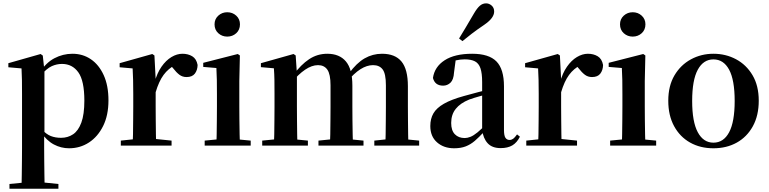

<svg xmlns="http://www.w3.org/2000/svg" viewBox="-20 -875 4620 1154"><path d="M36.9 259.3V230.8L146 220.1H225.4L331.1 230.8V259.3ZM109.4 259.3Q110.4 217.3 110.9 174.2Q111.4 131 111.9 89.9Q112.4 48.8 112.4 13.8V-308.7Q112.4 -358.5 111.9 -393Q111.4 -427.5 109.4 -463.8L30.2 -470.7V-495.2L224.2 -550.4L237.2 -540.9L245.8 -460.8L247.1 -455V-75.6L245.4 -63V13Q245.4 47.8 245.9 89.3Q246.4 130.8 246.9 174Q247.4 217.3 248.4 259.3ZM395.1 16.2Q347 16.2 303.7 -6.7Q260.4 -29.6 224.3 -82.3H212.1L230.6 -97.8Q258.5 -67.8 285.5 -57.3Q312.6 -46.7 347.1 -46.7Q387.7 -46.7 419.3 -67.9Q450.8 -89.1 468.9 -138.2Q487 -187.4 487 -270.1Q487 -389.4 450.9 -440.1Q414.8 -490.8 352.6 -490.8Q321.3 -490.8 291.4 -477.5Q261.5 -464.2 224 -421.1L209.1 -437.5H217.5Q255.3 -497.6 306.7 -524.8Q358.1 -551.9 415.6 -551.9Q477.4 -551.9 525.9 -519.1Q574.5 -486.2 603.2 -423.5Q631.9 -360.9 631.9 -271.4Q631.9 -182.3 600 -117.9Q568.1 -53.5 514.7 -18.6Q461.3 16.2 395.1 16.2Z M706.2 0V-29.9L814.3 -41.2H900.8L1011.2 -29.9V0ZM777.2 0Q778.9 -25.5 779.4 -67.4Q779.9 -109.4 780.4 -154.8Q780.9 -200.3 780.9 -234.8V-310.2Q780.9 -360.7 780 -394.1Q779.2 -427.5 777.2 -463.8L699.1 -470.7V-495.2L895.2 -550.4L908.2 -541.7L915.6 -398.7V-397.7V-234.8Q915.6 -200.3 916.1 -154.8Q916.6 -109.4 917.1 -67.4Q917.6 -25.5 918.6 0ZM915.4 -320.2 882.3 -380.9H909.4Q924 -435.6 950.6 -473.9Q977.3 -512.2 1010.4 -532.1Q1043.5 -551.9 1076.6 -551.9Q1110.2 -551.9 1135.4 -536.8Q1160.7 -521.7 1167.7 -484.5Q1166.9 -453.2 1151.2 -432.6Q1135.4 -411.9 1101.2 -411.9Q1076.5 -411.9 1058.2 -425.8Q1040 -439.6 1020.8 -464.4L997.8 -490.9L1034.4 -485.1Q991.5 -463.1 963.2 -424.7Q934.9 -386.2 915.4 -320.2Z M1210.2 0V-29.9L1316.8 -40.2H1378.8L1486.8 -29.9V0ZM1280.6 0Q1281.6 -25.5 1282.3 -67.4Q1282.9 -109.4 1283.4 -154.8Q1283.9 -200.3 1283.9 -234.8V-308Q1283.9 -358.3 1283.3 -394.3Q1282.6 -430.4 1280.6 -466.2L1201.5 -472.9V-497.4L1409.1 -550.4L1421.8 -541.7L1418.4 -387.9V-234.8Q1418.4 -200.3 1418.9 -154.8Q1419.4 -109.4 1420.2 -67.4Q1421.1 -25.5 1422.1 0ZM1345.8 -655Q1314.6 -655 1292 -675.4Q1269.5 -695.9 1269.5 -728.8Q1269.5 -760.3 1292 -780.9Q1314.6 -801.4 1345.8 -801.4Q1377.5 -801.4 1399.9 -780.9Q1422.3 -760.3 1422.3 -728.8Q1422.3 -695.9 1399.9 -675.4Q1377.5 -655 1345.8 -655Z M1556 0V-29.9L1661.6 -40.2H1724.7L1830.6 -29.9V0ZM1626.2 0Q1627.9 -25.5 1628.4 -67.4Q1628.9 -109.4 1629.4 -154.8Q1629.9 -200.3 1629.9 -234.8V-311.2Q1629.9 -360.7 1629.4 -394.1Q1628.9 -427.5 1626.2 -464.5L1548.1 -471.4V-495.2L1744.2 -550.4L1757.2 -541.7L1764.6 -431V-428V-234.8Q1764.6 -200.3 1765.1 -154.8Q1765.6 -109.4 1766.1 -67.4Q1766.6 -25.5 1767.6 0ZM1894.1 0V-29.9L1996.5 -40.2H2060.6L2164.8 -29.9V0ZM1962.9 0Q1964.6 -25.5 1965.1 -66.9Q1965.6 -108.4 1966.1 -153.8Q1966.6 -199.3 1966.6 -234.8V-362.5Q1966.6 -428.5 1947.7 -456Q1928.7 -483.5 1891.4 -483.5Q1854.1 -483.5 1813.6 -455.9Q1773.1 -428.3 1733.2 -379.4L1728 -425.7H1744.3Q1788.5 -486.3 1837.8 -519.1Q1887.1 -551.9 1947.1 -551.9Q2020.1 -551.9 2059 -505.8Q2097.9 -459.6 2097.9 -360.5V-234.8Q2097.9 -199.3 2098.4 -153.8Q2098.9 -108.4 2099.7 -66.9Q2100.6 -25.5 2101.6 0ZM2229.8 0V-29.9L2327.8 -40.2H2393.8L2499.3 -29.9V0ZM2296.1 0Q2297.4 -25.5 2297.9 -66.9Q2298.4 -108.4 2298.9 -153.8Q2299.4 -199.3 2299.4 -234.8V-362.5Q2299.4 -432 2279.9 -457.7Q2260.5 -483.5 2222.1 -483.5Q2185.1 -483.5 2146.4 -459Q2107.7 -434.5 2065 -382.8L2058.1 -433.9H2077.7Q2123.1 -496.4 2171.5 -524.2Q2220 -551.9 2275.9 -551.9Q2354.8 -551.9 2393.2 -505.2Q2431.6 -458.4 2431.6 -357V-234.8Q2431.6 -199.3 2432.1 -153.8Q2432.6 -108.4 2433.1 -66.9Q2433.6 -25.5 2434.6 0Z M2709.6 16.2Q2647.2 16.2 2606.8 -19.4Q2566.3 -54.9 2566.3 -117.6Q2566.3 -161.2 2585 -193.6Q2603.7 -226.1 2648.1 -251.5Q2692.6 -277 2768.4 -297.9Q2807.8 -309.4 2857.4 -322Q2907 -334.6 2947 -344.4V-318.9Q2907 -308.9 2867 -297.6Q2826.9 -286.4 2800.1 -276.7Q2746.3 -254.9 2719.1 -220.6Q2691.8 -186.4 2691.8 -135.9Q2691.8 -90.4 2714.1 -67.9Q2736.3 -45.3 2773 -45.3Q2789.3 -45.3 2807.7 -52.6Q2826.1 -59.9 2850.4 -79.7Q2874.8 -99.4 2908.3 -135.5L2923.8 -82.4H2888.7Q2859.6 -50.6 2834.2 -28.7Q2808.7 -6.8 2779.4 4.7Q2750 16.2 2709.6 16.2ZM2989.1 15.2Q2937.6 15.2 2910.9 -14.2Q2884.2 -43.6 2877.9 -94V-96.5V-381.4Q2877.9 -434.7 2867.8 -464.5Q2857.7 -494.3 2834.6 -506.3Q2811.5 -518.3 2773 -518.3Q2747.4 -518.3 2720.3 -512.2Q2693.2 -506.1 2656.8 -491.2L2719.1 -516.3L2708.9 -439.2Q2706.3 -395.9 2687.6 -378Q2668.8 -360.2 2643.3 -360.2Q2594.1 -360.2 2582.2 -406.5Q2591.9 -473.5 2652.4 -512.7Q2712.9 -551.9 2818.1 -551.9Q2918.4 -551.9 2963.7 -505.9Q3009.1 -459.8 3009.1 -356.2V-94.8Q3009.1 -60.3 3017.8 -47Q3026.6 -33.8 3042.7 -33.8Q3054.3 -33.8 3064.3 -40.9Q3074.3 -48.1 3087.7 -67.2L3104.9 -53.4Q3087 -17.5 3059.2 -1.1Q3031.4 15.2 2989.1 15.2ZM2739.2 -643.7Q2758.2 -675.4 2779.1 -709.7Q2800 -743.9 2829.1 -794.7Q2847.5 -826.1 2864.2 -840.5Q2880.9 -854.8 2901.6 -854.8Q2919.9 -854.8 2935 -841.6Q2950.1 -828.4 2950.1 -805.7Q2950.1 -786.2 2935.5 -766.5Q2920.9 -746.8 2890 -725.6Q2845.2 -695.3 2815.5 -672.4Q2785.8 -649.6 2759.4 -627.8Z M3143.2 0V-29.9L3251.3 -41.2H3337.8L3448.2 -29.9V0ZM3214.2 0Q3215.9 -25.5 3216.4 -67.4Q3216.9 -109.4 3217.4 -154.8Q3217.9 -200.3 3217.9 -234.8V-310.2Q3217.9 -360.7 3217 -394.1Q3216.2 -427.5 3214.2 -463.8L3136.1 -470.7V-495.2L3332.2 -550.4L3345.2 -541.7L3352.6 -398.7V-397.7V-234.8Q3352.6 -200.3 3353.1 -154.8Q3353.6 -109.4 3354.1 -67.4Q3354.6 -25.5 3355.6 0ZM3352.4 -320.2 3319.3 -380.9H3346.4Q3361 -435.6 3387.6 -473.9Q3414.3 -512.2 3447.4 -532.1Q3480.5 -551.9 3513.6 -551.9Q3547.2 -551.9 3572.4 -536.8Q3597.7 -521.7 3604.7 -484.5Q3603.9 -453.2 3588.2 -432.6Q3572.4 -411.9 3538.2 -411.9Q3513.5 -411.9 3495.2 -425.8Q3477 -439.6 3457.8 -464.4L3434.8 -490.9L3471.4 -485.1Q3428.5 -463.1 3400.2 -424.7Q3371.9 -386.2 3352.4 -320.2Z M3647.2 0V-29.9L3753.8 -40.2H3815.8L3923.8 -29.9V0ZM3717.6 0Q3718.6 -25.5 3719.3 -67.4Q3719.9 -109.4 3720.4 -154.8Q3720.9 -200.3 3720.9 -234.8V-308Q3720.9 -358.3 3720.3 -394.3Q3719.6 -430.4 3717.6 -466.2L3638.5 -472.9V-497.4L3846.1 -550.4L3858.8 -541.7L3855.4 -387.9V-234.8Q3855.4 -200.3 3855.9 -154.8Q3856.4 -109.4 3857.2 -67.4Q3858.1 -25.5 3859.1 0ZM3782.8 -655Q3751.6 -655 3729 -675.4Q3706.5 -695.9 3706.5 -728.8Q3706.5 -760.3 3729 -780.9Q3751.6 -801.4 3782.8 -801.4Q3814.5 -801.4 3836.9 -780.9Q3859.3 -760.3 3859.3 -728.8Q3859.3 -695.9 3836.9 -675.4Q3814.5 -655 3782.8 -655Z M4268 16.2Q4188.7 16.2 4127.5 -18.3Q4066.3 -52.8 4031.5 -117Q3996.6 -181.2 3996.6 -269.8Q3996.6 -359.1 4033.8 -422Q4071 -484.9 4132.9 -518.4Q4194.8 -551.9 4268 -551.9Q4342.1 -551.9 4404.1 -518.8Q4466 -485.6 4503.2 -422.7Q4540.4 -359.8 4540.4 -269.8Q4540.4 -180.5 4505 -116.3Q4469.6 -52 4408.4 -17.9Q4347.2 16.2 4268 16.2ZM4268 -17.5Q4329 -17.5 4362.4 -80.1Q4395.7 -142.6 4395.7 -268.1Q4395.7 -394.2 4362.4 -456.1Q4329 -518 4268 -518Q4207.7 -518 4174 -456.1Q4140.2 -394.2 4140.2 -268.1Q4140.2 -142.6 4174 -80.1Q4207.7 -17.5 4268 -17.5Z"/></svg>

Font: Source Han Serif JP VF
Style: Regular
Weight: 250
Designer: Ryoko NISHIZUKA 西塚涼子 (kana & ideographs); Frank Grießhammer (Latin, Greek & Cyrillic); Wenlong ZHANG 张文龙 (bopomofo); San
Foundry: Adobe
Version: Version 2.001;hotconv 1.1.0;makeotfexe 2.6.0